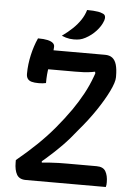

<svg xmlns="http://www.w3.org/2000/svg" viewBox="-61 -975 722 1021"><g transform="rotate(5 300.0 -464.5)"><path d="M543 0H116Q81 0 67.5 -24Q54 -48 54 -88V-101Q111 -148 160 -195Q209 -242 251 -292Q293 -342 331 -396Q346 -418 360 -440.5Q374 -463 386.5 -486Q399 -509 409.5 -532.5Q420 -556 429 -580.5Q438 -605 446 -629L440 -572L428 -629L460 -611Q436 -606 415 -602.5Q394 -599 373 -598Q352 -597 327 -597H161Q144 -597 133 -607.5Q122 -618 116.5 -634.5Q111 -651 110.5 -668.5Q110 -686 114 -700H478Q502 -700 517 -688.5Q532 -677 539 -653Q546 -629 546 -592V-585Q546 -560 522.5 -511.5Q499 -463 460 -405Q421 -347 372 -290Q353 -266 334 -244Q315 -222 295 -201.5Q275 -181 254.5 -162Q234 -143 213 -124.5Q192 -106 170 -88L190 -131L194 -82L166 -97Q203 -101 231 -103Q259 -105 282 -105.5Q305 -106 327 -106H485Q520 -106 533 -83.5Q546 -61 546 -26Q546 -18 545.5 -12Q545 -6 543 0ZM178 -523Q171 -521 160.5 -520Q150 -519 139 -519Q116 -519 101.5 -523Q87 -527 80 -537Q73 -547 73 -563Q73 -589 76 -614Q79 -639 84.5 -663.5Q90 -688 97.5 -711Q105 -734 115 -756Q147 -756 166.5 -751.5Q186 -747 195.5 -738.5Q205 -730 204 -718Q204 -697 198 -670Q192 -643 185 -607.5Q178 -572 178 -523ZM362 -929Q380 -929 394.5 -928Q409 -927 421.5 -925Q434 -923 445 -918Q457 -914 459.5 -904Q462 -894 458 -882Q452 -865 443 -851Q434 -837 422.5 -824.5Q411 -812 397 -801Q383 -790 366 -781Q351 -773 337 -770Q323 -767 304 -767Q293 -767 282.5 -768.5Q272 -770 262 -773Q252 -776 240 -781Q272 -804 296 -827Q320 -850 337 -875.5Q354 -901 362 -929Z"/></g></svg>

Font: Recursive Casual Medium
Style: Regular
Weight: 500
Version: Version 1.047